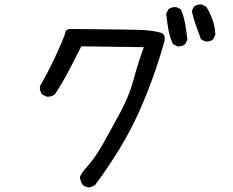

<svg xmlns="http://www.w3.org/2000/svg" viewBox="-20 -776 1040 857"><path d="M376 60.5Q360.4 58.6 348.6 48.8Q338.9 33.2 336.9 15.6Q338.9 0 372.1 -36.1Q405.3 -72.3 444.3 -142.1Q483.4 -211.9 520.5 -281.2Q557.6 -350.6 577.1 -423.8Q596.7 -497.1 622.1 -565.4L342.8 -569.3Q309.6 -502.9 283.2 -453.1Q256.8 -403.3 224.6 -354.5Q209 -342.8 187.5 -344.7L168 -354.5Q156.2 -370.1 158.2 -391.6Q193.4 -450.2 231 -532.2Q268.6 -614.3 271.5 -630.9Q274.4 -647.5 299.8 -646.5Q583 -644.5 624 -641.6Q665 -638.7 694.8 -630.9Q724.6 -623 711.9 -585Q667 -424.8 598.6 -272.5Q530.3 -120.1 405.3 48.8Q391.6 58.6 376 60.5ZM771.5 -569.3 752 -579.1Q737.3 -611.3 731.4 -645.5Q725.6 -679.7 721.7 -714.8L731.4 -734.4Q745.1 -746.1 767.6 -744.1L787.1 -734.4Q800.8 -703.1 806.6 -668.9Q812.5 -634.8 816.4 -598.6L806.6 -579.1Q793 -567.4 771.5 -569.3ZM896.5 -590.8 877 -600.6Q865.2 -632.8 854.5 -663.1Q843.8 -693.4 835.9 -726.6L845.7 -746.1Q859.4 -757.8 880.9 -755.9L900.4 -746.1Q918 -718.8 928.7 -687.5Q939.5 -656.2 941.4 -621.1L931.6 -600.6Q918 -588.9 896.5 -590.8Z"/></svg>

Font: NaikaiFont
Style: Regular-Lite
Weight: 400
Version: Version 1.67